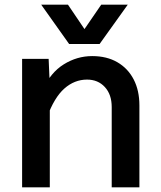

<svg xmlns="http://www.w3.org/2000/svg" viewBox="-20 -805 690 825"><path d="M460 0V-345Q460 -399 430.5 -431Q401 -463 354 -463Q300 -463 256.5 -424.5Q213 -386 182 -301L164 -420Q197 -493 254 -528.5Q311 -564 376 -564Q439 -564 484.5 -537.5Q530 -511 554.5 -463.5Q579 -416 579 -352V0ZM75 0V-552H189L194 -436V0ZM157 -785H272L343 -680L415 -785H529L408 -616H277Z"/></svg>

Font: Azeret Mono Medium
Style: Regular
Weight: 500
Designer: Martin Vácha
Foundry: Displaay
Version: Version 1.002